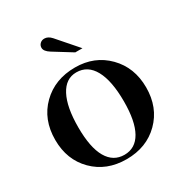

<svg xmlns="http://www.w3.org/2000/svg" viewBox="-221 -1119 1219 1294"><g transform="rotate(-30 389.0 -472.0)"><path d="M503 -778H447L305 -866Q265 -891 265 -918Q265 -937 278.5 -950Q292 -963 312 -963Q341 -963 366 -935ZM743 -335Q743 -179 643.5 -80Q544 19 388 19Q233 19 134 -80Q35 -179 35 -334Q35 -493 136 -592Q237 -691 394 -691Q545 -691 644 -590.5Q743 -490 743 -335ZM566 -328Q566 -488 519.5 -573Q473 -658 385 -658Q302 -658 257 -572.5Q212 -487 212 -330Q212 -173 258 -93.5Q304 -14 390 -14Q476 -14 521 -94Q566 -174 566 -328Z"/></g></svg>

Font: STIX
Style: Bold
Weight: 700
Designer: MicroPress Inc., with final additions and corrections provided by Coen Hoffman, Elsevier (retired)
Version: Version 1.1.1